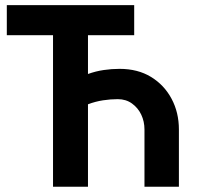

<svg xmlns="http://www.w3.org/2000/svg" viewBox="-20 -710 750 730"><path d="M5.9 -690.4H490.2V-576.2H314.5V-428.7Q344.7 -439.5 374.5 -443.8Q404.3 -448.2 434.6 -448.2Q503.9 -448.2 554.2 -417.5Q604.5 -386.7 632.3 -334.5Q660.2 -282.2 660.2 -217.8V0H529.3V-217.8Q529.3 -248 517.1 -273.9Q504.9 -299.8 481.9 -316.4Q459 -333 427.7 -333Q400.4 -333 371.6 -328.6Q342.8 -324.2 314.5 -313.5V0H181.6V-576.2H5.9Z"/></svg>

Font: Dinish
Style: Bold
Weight: 700
Designer: Bert Driehuis
Foundry: Playbeing
Version: Version 3.006; git-39231f3c-release